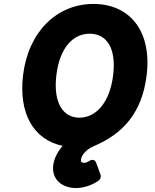

<svg xmlns="http://www.w3.org/2000/svg" viewBox="-20 -711 786 974"><path d="M250 127C241 203 299 243 366 243C404 243 448 228 479 206C489 199 494 186 490 175L468 115C459 91 438 102 432 106C422 112 416 115 408 115C395 115 389 111 391 98C393 80 411 49 459 29C604 -33 701 -139 724 -330C751 -551 640 -691 454 -691C269 -691 124 -551 97 -330C74 -139 147 -3 298 29C275 55 255 89 250 127ZM383 -114C300 -114 249 -189 266 -330C283 -470 351 -540 435 -540C519 -540 571 -470 554 -330C537 -189 466 -114 383 -114Z"/></svg>

Font: Falling Sky
Style: BlkObl
Weight: 900
Designer: Paul D. Hunt
Foundry: Adobe Systems Incorporated
Version: Version 1.02